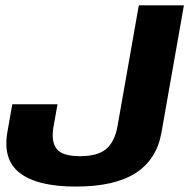

<svg xmlns="http://www.w3.org/2000/svg" viewBox="-20 -695 711 721"><path d="M264.8 5.6Q410.4 5.6 489.4 -45.2Q568.4 -96.1 586.3 -197L670.6 -675H501.3L421.3 -221.3Q411 -163.4 379.2 -136Q347.5 -108.5 280.2 -108.5Q212.9 -108.5 191.8 -137.1Q170.7 -165.6 181.6 -222.9L196 -303.4H26.2L8.5 -203.5Q-11.6 -96.3 54.4 -45.4Q120.5 5.6 264.8 5.6Z"/></svg>

Font: Anybody Thin
Style: Italic
Weight: 100
Italic angle: -10°
Designer: Tyler Finck
Foundry: Etcetera Type Company
Version: Version 1.114;gftools[0.9.25]